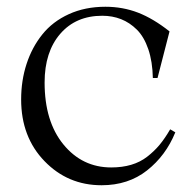

<svg xmlns="http://www.w3.org/2000/svg" viewBox="-20 -532 568 563"><path d="M477.1 -439.9 441.9 -303.2H428.2Q427.2 -351.6 414.8 -387.9Q402.3 -424.3 381.3 -445.1Q360.4 -465.8 335 -475.8Q309.6 -485.8 279.8 -485.8Q202.6 -485.8 156.7 -432.9Q110.8 -379.9 110.8 -290Q110.8 -175.8 166 -108.4Q221.2 -41 306.2 -41Q338.4 -41 364.7 -48.8Q391.1 -56.6 411.6 -72.5Q432.1 -88.4 447.8 -107.2Q463.4 -126 479 -152.8L494.1 -144Q466.3 -75.7 411.1 -32.2Q356 11.2 277.8 11.2Q178.7 11.2 110.4 -59.6Q42 -130.4 42 -240.2Q42 -295.9 57.9 -344.5Q73.7 -393.1 104 -430.9Q134.3 -468.8 181.9 -490.5Q229.5 -512.2 289.1 -512.2Q339.8 -512.2 384.8 -494.9Q429.7 -477.5 477.1 -439.9Z"/></svg>

Font: Ortica Linear Light
Style: Regular
Weight: 300
Designer: Benedetta Bovani
Foundry: Collletttivo
Version: Version 2.000;Glyphs 3.1.2 (3151)